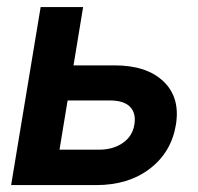

<svg xmlns="http://www.w3.org/2000/svg" viewBox="-20 -536 573 556"><path d="M192.9 -346.7H312Q405.3 -346.7 453.9 -299.8Q502.4 -252.9 489.3 -174.3Q476.1 -95.2 414.1 -47.6Q352.1 0 258.3 0H12.2L97.7 -515.6H220.7ZM175.8 -245.1 152.3 -102.5H266.1Q307.6 -102.5 335.7 -122.1Q363.8 -141.6 369.1 -175.3Q374.5 -208 356.7 -226.6Q338.9 -245.1 297.4 -245.1Z"/></svg>

Font: Inter Display SemiBold
Style: Italic
Weight: 600
Italic angle: -9.39999°
Designer: Rasmus Andersson
Foundry: rsms
Version: Version 4.000;git-a52131595